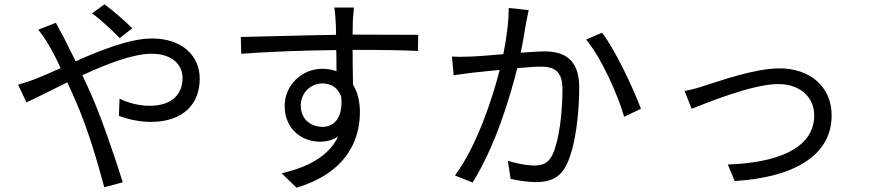

<svg xmlns="http://www.w3.org/2000/svg" viewBox="-20 -824 4040 893"><path d="M595 -692C558 -731 499 -779 466 -804L408 -762C451 -731 499 -685 537 -647ZM158 -686C174 -666 194 -637 206 -616C223 -588 242 -551 262 -507C219 -488 179 -470 146 -457C128 -450 93 -438 64 -430L103 -348C148 -368 217 -404 293 -441C305 -415 318 -387 330 -359C387 -230 434 -70 465 47L551 24C517 -85 455 -270 401 -392C389 -419 376 -447 363 -474C477 -527 599 -574 685 -574C783 -574 829 -521 829 -461C829 -391 785 -332 676 -332C623 -332 573 -347 536 -365L533 -285C570 -271 626 -257 681 -257C836 -257 909 -344 909 -458C909 -566 825 -645 688 -645C585 -645 451 -592 332 -539C312 -580 292 -620 275 -653C265 -670 248 -702 240 -718Z M1480 -234C1425 -234 1379 -270 1379 -332C1379 -396 1428 -436 1479 -436C1518 -436 1551 -418 1567 -375C1576 -281 1538 -234 1480 -234ZM1633 -592C1778 -592 1868 -590 1924 -587L1925 -662C1877 -662 1755 -663 1635 -663H1620C1620 -689 1621 -712 1621 -727L1626 -789H1535C1537 -777 1540 -748 1541 -727C1542 -713 1543 -690 1543 -662C1396 -660 1210 -654 1100 -652L1102 -574C1226 -583 1394 -590 1544 -591C1545 -557 1545 -522 1545 -493C1525 -500 1503 -504 1479 -504C1385 -504 1304 -429 1304 -331C1304 -224 1384 -165 1468 -165C1501 -165 1529 -173 1553 -190C1512 -102 1420 -48 1290 -18L1359 49C1589 -20 1654 -169 1654 -303C1654 -352 1643 -396 1622 -430C1621 -475 1620 -536 1620 -592Z M2346 -787C2346 -720 2335 -643 2321 -572C2261 -567 2203 -562 2170 -561C2139 -560 2113 -559 2082 -561L2090 -474C2116 -478 2156 -483 2179 -486C2205 -489 2253 -494 2304 -499C2271 -367 2197 -143 2096 -8L2178 25C2283 -143 2350 -365 2386 -507C2429 -511 2468 -514 2492 -514C2555 -514 2596 -498 2596 -408C2596 -300 2581 -172 2550 -105C2529 -62 2500 -54 2463 -54C2436 -54 2383 -63 2342 -76L2355 8C2386 15 2434 23 2471 23C2536 23 2585 6 2616 -60C2657 -143 2674 -299 2674 -417C2674 -551 2601 -585 2513 -585C2489 -585 2448 -582 2402 -579C2413 -632 2422 -690 2427 -719C2431 -738 2435 -759 2439 -777ZM2706 -640C2776 -557 2854 -383 2883 -281L2961 -318C2927 -410 2842 -592 2780 -672Z M3164 -401 3197 -318C3261 -343 3477 -433 3600 -433C3701 -433 3767 -372 3767 -288C3767 -126 3579 -66 3365 -59L3397 18C3664 2 3848 -96 3848 -287C3848 -422 3746 -506 3606 -506C3489 -506 3327 -447 3256 -425C3226 -415 3193 -406 3164 -401Z"/></svg>

Font: Noto Sans JP Regular
Style: Regular
Weight: 400
Designer: Ryoko NISHIZUKA (kana & ideographs); Paul D. Hunt (Latin, Greek & Cyrillic); Wenlong ZHANG (bopomofo); Sandoll Communica
Foundry: Adobe Systems Incorporated
Version: Version 1.004;PS 1.004;hotconv 1.0.82;makeotf.lib2.5.63406